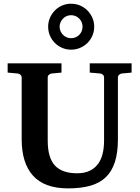

<svg xmlns="http://www.w3.org/2000/svg" viewBox="-20 -1019 769 1055"><path d="M649.9 -615.2Q641.6 -614.3 634.8 -608.4Q627.9 -602.5 627.9 -592.8V-253.9Q627.9 -180.2 611.3 -128.7Q594.7 -77.1 561 -44.9Q527.3 -12.7 475.8 1.7Q424.3 16.1 354 16.1Q225.1 16.1 162.1 -53Q99.1 -122.1 99.1 -253.9V-592.8Q99.1 -602.5 92 -608.4Q85 -614.3 76.2 -615.2L22 -620.1V-670.9H317.9V-620.1L264.2 -615.2Q255.9 -614.3 249 -608.4Q242.2 -602.5 242.2 -592.8V-246.1Q242.2 -152.3 281.7 -109.6Q321.3 -66.9 403.8 -66.9Q443.4 -66.9 471.2 -79.8Q499 -92.8 517.1 -116.2Q535.2 -139.6 543.5 -172.6Q551.8 -205.6 551.8 -246.1V-592.8Q551.8 -602.5 545.4 -608.4Q539.1 -614.3 529.8 -615.2L473.1 -620.1V-670.9H703.1V-620.1ZM433.6 -872.1Q433.6 -885.3 428.7 -896.7Q423.8 -908.2 415.3 -917Q406.7 -925.8 395.3 -930.7Q383.8 -935.5 370.6 -935.5Q357.9 -935.5 346.4 -930.7Q335 -925.8 326.4 -917Q317.9 -908.2 312.7 -896.7Q307.6 -885.3 307.6 -872.1Q307.6 -858.9 312.7 -847.4Q317.9 -835.9 326.4 -827.4Q335 -818.8 346.4 -814Q357.9 -809.1 370.6 -809.1Q383.8 -809.1 395.3 -814Q406.7 -818.8 415.3 -827.4Q423.8 -835.9 428.7 -847.4Q433.6 -858.9 433.6 -872.1ZM497.6 -872.1Q497.6 -845.7 487.5 -822.8Q477.5 -799.8 460.2 -782.7Q442.9 -765.6 419.9 -755.9Q397 -746.1 370.6 -746.1Q344.7 -746.1 321.8 -755.9Q298.8 -765.6 281.7 -782.7Q264.6 -799.8 254.6 -822.8Q244.6 -845.7 244.6 -872.1Q244.6 -898.4 254.6 -921.4Q264.6 -944.3 281.7 -961.7Q298.8 -979 321.8 -988.8Q344.7 -998.5 370.6 -998.5Q397 -998.5 419.9 -988.8Q442.9 -979 460.2 -961.7Q477.5 -944.3 487.5 -921.4Q497.6 -898.4 497.6 -872.1Z"/></svg>

Font: Charis SIL Viet
Style: Bold
Weight: 700
Foundry: SIL International
Version: Version 5.000